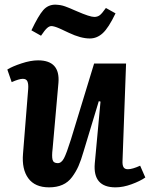

<svg xmlns="http://www.w3.org/2000/svg" viewBox="-20 -784 639 818"><path d="M362.8 -620.1Q324.2 -620.1 273.9 -644Q271 -645.5 263.4 -648.9Q255.9 -652.3 252.9 -653.8Q250 -655.3 243.7 -658.2Q237.3 -661.1 234.4 -662.4Q231.4 -663.6 226.3 -665.8Q221.2 -668 218 -668.9Q214.8 -669.9 211.2 -670.9Q207.5 -671.9 204.6 -672.4Q201.7 -672.9 199.2 -672.9Q189.9 -672.9 180.4 -664.3Q170.9 -655.8 154.8 -631.8L113.8 -654.8Q143.6 -717.3 164.1 -740.7Q184.6 -764.2 215.8 -764.2Q221.2 -764.2 226.8 -763.4Q232.4 -762.7 236.8 -762.2Q241.2 -761.7 247.8 -759.8Q254.4 -757.8 257.8 -756.6Q261.2 -755.4 269.3 -752.2Q277.3 -749 280.8 -747.6Q284.2 -746.1 294.2 -741.7Q304.2 -737.3 308.1 -735.8Q362.8 -711.9 381.8 -711.9Q395 -711.9 404.5 -718.8Q414.1 -725.6 431.2 -750L472.2 -727.1Q442.4 -665 417.7 -642.6Q393.1 -620.1 362.8 -620.1ZM11.2 -487.8Q32.2 -501 71.5 -513.9Q110.8 -526.9 142.1 -526.9Q236.8 -526.9 229 -431.2L204.1 -149.9Q200.2 -118.2 203.9 -103.5Q207.5 -88.9 226.1 -88.9Q241.7 -88.9 252.7 -109.9Q263.7 -130.9 282.2 -189.9L380.9 -513.2H517.1L502 -99.1Q501 -81.1 506.1 -72Q511.2 -63 524.9 -63Q543.9 -63 577.1 -78.1L599.1 -27.8Q576.7 -12.2 540.5 1Q504.4 14.2 472.2 14.2Q375 14.2 383.8 -87.9L408.2 -351.1L400.9 -353L335.9 -138.2Q325.2 -101.1 314.5 -76.7Q303.7 -52.2 287.1 -29.8Q270.5 -7.3 246.1 3.4Q221.7 14.2 189 14.2Q128.9 14.2 100.6 -24.4Q72.3 -63 78.1 -129.9L100.1 -404.8Q101.6 -425.8 96.9 -437Q92.3 -448.2 77.1 -448.2Q61.5 -448.2 29.8 -434.1Z"/></svg>

Font: Literata Book
Style: Bold Italic
Weight: 700
Italic angle: -3°
Designer: Latin by Veronika Burian and Jose Scaglione. Greek by Irene Vlachou. Cyrillic by Vera Evstafieva
Foundry: TypeTogether
Version: Version 1.003;PS 001.003;hotconv 1.0.88;makeotf.lib2.5.64775